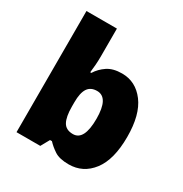

<svg xmlns="http://www.w3.org/2000/svg" viewBox="-177 -989 996 1043"><g transform="rotate(30 321.5 -468.0)"><path d="M257 -681Q257 -652 255 -625Q253 -598 250 -575H257Q278 -609 313 -632.5Q348 -656 404 -656Q490 -656 545 -583Q600 -510 600 -371Q600 -229 544 -156Q488 -83 398 -83Q340 -83 309 -103.5Q278 -124 257 -147H245L215 -93H66V-853H257ZM334 -506Q294 -506 275.5 -478Q257 -450 257 -391V-364Q257 -300 274.5 -268.5Q292 -237 336 -237Q406 -237 406 -373Q406 -506 334 -506Z"/></g></svg>

Font: Noto Sans Kannada UI Black
Style: Regular
Weight: 900
Designer: Jelle Bosma - Monotype Design Team
Foundry: Monotype Imaging Inc.
Version: Version 2.005; ttfautohint (v1.8.4.7-5d5b)